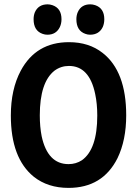

<svg xmlns="http://www.w3.org/2000/svg" viewBox="-20 -873 647 907"><path d="M576.2 -328.1Q576.2 -536.1 464.8 -623Q400.4 -673.8 305.7 -673.8Q150.4 -673.8 78.1 -539.1Q31.2 -451.2 31.2 -327.1Q31.2 -126 139.6 -38.1Q206.1 14.6 303.7 14.6Q464.8 14.6 535.2 -126Q576.2 -210.9 576.2 -328.1ZM168 -328.1Q168 -484.4 237.3 -539.1Q267.6 -561.5 305.7 -561.5Q402.3 -561.5 429.7 -428.7Q439.5 -382.8 439.5 -327.1Q439.5 -168 367.2 -116.2Q338.9 -97.7 303.7 -97.7Q205.1 -97.7 176.8 -229.5Q168 -274.4 168 -328.1ZM270.5 -782.2Q270.5 -834 227.5 -848.6Q215.8 -852.5 205.1 -852.5Q161.1 -852.5 144.5 -814.5Q138.7 -799.8 138.7 -782.2Q138.7 -727.5 181.6 -712.9Q192.4 -709 204.1 -709Q245.1 -709 262.7 -745.1Q270.5 -761.7 270.5 -782.2ZM472.7 -782.2Q472.7 -834 429.7 -848.6Q418 -852.5 406.2 -852.5Q364.3 -852.5 347.7 -816.4Q340.8 -800.8 340.8 -782.2Q340.8 -727.5 383.8 -712.9Q394.5 -709 405.3 -709Q448.2 -709 465.8 -746.1Q472.7 -762.7 472.7 -782.2Z"/></svg>

Font: Yaldevi Colombo
Style: Bold
Weight: 700
Designer: Sol Matas, Denzil Rajitha, Kosala Senevirathne and Pathum Egodawatta
Foundry: Mooniak
Version: Version 1.020 ; ttfautohint (v1.6)